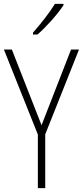

<svg xmlns="http://www.w3.org/2000/svg" viewBox="-20 -969 427 989"><path d="M307 -942V-949H263C233 -901 193 -850 150 -801V-791H173C217 -829 276 -895 307 -942ZM194 -324 41 -714H0L175 -276V0H213V-277L387 -714H346Z"/></svg>

Font: Noto Sans Georgian Condensed ExtraLight
Style: Regular
Weight: 200
Width: 3
Designer: Monotype Design Team, Akaki Razmadze
Foundry: Google LLC
Version: Version 2.005